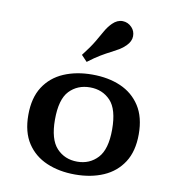

<svg xmlns="http://www.w3.org/2000/svg" viewBox="-78 -750 769 832"><g transform="rotate(10 306.0 -334.0)"><path d="M306.3 11.3Q236.5 11.3 181.4 -12.4Q126.3 -36 94.6 -84.5Q62.9 -132.9 62.9 -208.1Q62.9 -283.4 94.4 -332.2Q126 -381 181.2 -404.7Q236.5 -428.3 306.3 -428.3Q376.9 -428.3 431.3 -404.7Q485.8 -381 517.3 -332.2Q548.8 -283.4 548.8 -208.1Q548.8 -133.2 517.3 -84.6Q485.8 -36 431.3 -12.4Q376.9 11.3 306.3 11.3ZM306.3 -45.2Q360.8 -45.2 396.2 -83.3Q431.6 -121.4 431.6 -208.1Q431.6 -297.4 396.2 -334.7Q360.8 -371.9 306.3 -371.9Q251 -371.9 215.5 -334.7Q180.1 -297.4 180.1 -208.1Q180.1 -121.4 215.5 -83.3Q251 -45.2 306.3 -45.2ZM271.9 -478 246.6 -504.6Q277.9 -544.7 294.5 -572.9Q311 -601 322.7 -621.8Q334.3 -642.5 351.1 -659.3Q371.6 -679.5 395.2 -679.2Q418.8 -678.8 436 -660.8Q451 -645 450.8 -622.3Q450.5 -599.6 430.3 -579.4Q416.8 -565.9 401.7 -557Q386.7 -548.1 368 -538.6Q349.3 -529.2 325.8 -515.2Q302.3 -501.2 271.9 -478Z"/></g></svg>

Font: Playfair 5pt SemiExpanded Light
Style: Regular
Weight: 300
Width: 6
Designer: Claus Eggers Sørensen
Foundry: Claus Eggers Sørensen
Version: Version 2.203